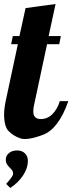

<svg xmlns="http://www.w3.org/2000/svg" viewBox="-28 -678 357 947"><path d="M0.5 109.4Q0.5 90.3 16.1 77.1Q31.7 64 56.2 64Q80.6 64 95 78.4Q109.4 92.8 109.4 114.3Q109.4 152.3 85.2 188.2Q61 224.1 22.5 249L2.4 229Q36.6 191.4 36.6 179.7Q36.6 168 31 160.9Q25.4 153.8 12.9 140.9Q0.5 127.9 0.5 109.4ZM136.2 -127Q136.7 -90.8 173.8 -90.8Q206.1 -90.8 230.5 -115.2Q254.9 -139.6 267.1 -179.2H309.1Q260.7 -41.5 183.1 -12.7Q105.5 16.1 71.5 4.2Q37.6 -7.8 14.9 -31Q-7.8 -54.2 -7.8 -113.8Q-7.8 -141.1 0 -179.2L60.1 -460H26.9L35.2 -500H67.9L98.1 -638.2L246.1 -658.2L211.9 -500H272L264.2 -460H204.1L140.1 -160.2Q136.2 -147 136.2 -127Z"/></svg>

Font: Lobster-Regular
Style: Regular
Weight: 400
Designer: Pablo Impallari
Foundry: Pablo Impallari
Version: Version 1.007; ttfautohint (v1.1) -l 8 -r 50 -G 50 -x 14 -D 